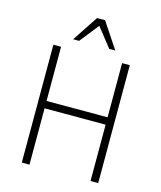

<svg xmlns="http://www.w3.org/2000/svg" viewBox="-132 -1014 931 1109"><g transform="rotate(15 333.5 -459.5)"><path d="M105 0V-705H151V-381H516V-705H562V0H516V-337H151V0ZM207 -765 309 -919H357L459 -765H423L333 -879L243 -765Z"/></g></svg>

Font: Nunito Sans 7pt Condensed ExtraLight
Style: Regular
Weight: 250
Width: 3
Designer: Vernon Adams
Foundry: Vernon Adams
Version: Version 3.101;gftools[0.9.27]